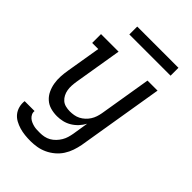

<svg xmlns="http://www.w3.org/2000/svg" viewBox="-268 -808 1136 1136"><g transform="rotate(45 300.0 -240.0)"><path d="M214 223Q190 223 166.5 220.5Q143 218 121 211.5Q99 205 79 194Q59 183 45.5 166Q32 149 26 126.5Q20 104 23 80H106Q104 93 109.5 104.5Q115 116 124 124Q133 132 144.5 137Q156 142 168 145Q180 148 193 148.5Q206 149 220 149Q237 149 254.5 145.5Q272 142 288 133Q304 124 317.5 110Q331 96 340.5 80Q350 64 355 47Q360 30 363 13L379 -87Q368 -66 351 -47.5Q334 -29 312.5 -16Q291 -3 267.5 2.5Q244 8 221 8Q192 8 166 0.5Q140 -7 120.5 -24.5Q101 -42 89.5 -66.5Q78 -91 73.5 -118Q69 -145 70.5 -173Q72 -201 77 -230L113 -446H62V-520H209L159 -218Q156 -199 155 -181Q154 -163 157 -145.5Q160 -128 168 -112.5Q176 -97 188.5 -86Q201 -75 218.5 -70.5Q236 -66 255 -66Q271 -66 288.5 -69Q306 -72 321.5 -80Q337 -88 350.5 -100.5Q364 -113 373.5 -128Q383 -143 388.5 -159.5Q394 -176 397 -193L451 -520H535L445 25Q440 51 431 77.5Q422 104 406.5 128Q391 152 368.5 171Q346 190 320 202Q294 214 267 218.5Q240 223 214 223ZM527 -637H182V-703H527Z"/></g></svg>

Font: Iosevka HT Extended
Style: Italic
Weight: 400
Width: 7
Italic angle: -9°
Monospace: yes
Designer: Belleve Invis
Foundry: Belleve Invis
Version: Version 32.3.0; ttfautohint (v1.8.4)